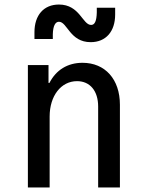

<svg xmlns="http://www.w3.org/2000/svg" viewBox="-20 -827 640 847"><path d="M103 0H199V-313C199 -404 249 -469 320 -469C377 -469 413 -426 413 -357V0H509V-365C509 -477 444 -550 344 -550C278 -550 227 -518 198 -461H194V-540H103ZM132 -655H213V-676C214 -713 224 -731 240 -731C277 -731 288 -641 380 -641C447 -641 488 -688 488 -763V-793H407V-772C406 -734 398 -717 382 -717C344 -717 332 -807 240 -807C173 -807 132 -760 132 -685Z"/></svg>

Font: CommitMono
Style: 500Regular
Weight: 500
Monospace: yes
Designer: Eigil Nikolajsen
Foundry: Eigil Nikolajsen
Version: Version 1.143